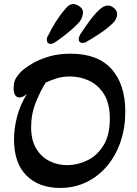

<svg xmlns="http://www.w3.org/2000/svg" viewBox="-20 -911 676 944"><path d="M230 -695Q212 -695 210 -714Q210 -726 216 -735Q233 -770 254 -803.5Q275 -837 297 -862Q318 -891 340 -891Q354 -891 371 -879.5Q388 -868 388 -851Q388 -842 384.5 -829.5Q381 -817 372 -805Q347 -777 315.5 -751.5Q284 -726 251 -703Q238 -695 230 -695ZM386 -700Q367 -700 367 -720Q367 -725 369.5 -730.5Q372 -736 374 -741Q395 -773 418 -805Q441 -837 465 -860Q489 -884 511 -884Q525 -884 540.5 -871.5Q556 -859 556 -841Q556 -832 551 -820Q546 -808 535 -797Q509 -772 475 -749Q441 -726 406 -706Q400 -702 395.5 -701Q391 -700 386 -700ZM275 13Q172 13 110.5 -47.5Q49 -108 49 -226Q49 -279 63.5 -336Q78 -393 112 -449Q93 -432 76 -432Q47 -432 47 -478Q47 -511 61 -531Q75 -551 88 -563Q110 -582 144 -601.5Q178 -621 224 -634Q270 -647 327 -647Q461 -647 528.5 -571.5Q596 -496 596 -362Q596 -283 573 -215Q550 -147 507.5 -96Q465 -45 406 -16Q347 13 275 13ZM310 -99Q360 -99 408.5 -122Q457 -145 488.5 -195.5Q520 -246 520 -327Q520 -403 491 -448.5Q462 -494 417.5 -514.5Q373 -535 324 -535Q287 -535 257.5 -525.5Q228 -516 205 -505Q179 -465 156 -407.5Q133 -350 133 -286Q133 -222 158 -180.5Q183 -139 223.5 -119Q264 -99 310 -99Z"/></svg>

Font: Akaya Telivigala
Style: Regular
Weight: 400
Designer: Vaishnavi Murthy Yerkadithaya, Juan Luis Blanco Aristondo
Version: Version 1.002; ttfautohint (v1.8.3)